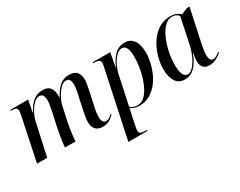

<svg xmlns="http://www.w3.org/2000/svg" viewBox="-92 -1011 2146 1716"><g transform="rotate(-30 980.5 -153.0)"><path d="M712 9Q664 9 639.5 -18Q615 -45 615 -90Q615 -114 619.5 -144Q624 -174 632 -211L656 -322Q661 -344 668.5 -380Q676 -416 676 -445Q676 -460 673.5 -476Q671 -492 661.5 -503Q652 -514 630 -514Q606 -514 584 -496Q562 -478 544 -451Q526 -424 513 -397.5Q500 -371 495 -353L461 -199Q455 -173 449 -135.5Q443 -98 438.5 -60.5Q434 -23 433 0H325Q326 -25 331.5 -64.5Q337 -104 344.5 -145.5Q352 -187 359 -218L382 -321Q388 -352 394.5 -385.5Q401 -419 401 -445Q401 -469 392 -491Q383 -513 353 -513Q329 -513 306 -494Q283 -475 264 -446.5Q245 -418 232.5 -389Q220 -360 216 -342L141 0H36L128 -441Q131 -455 133 -467.5Q135 -480 135 -487Q135 -511 120 -518.5Q105 -526 78 -526H67L69 -536H254L230 -412H232Q270 -484 311 -514.5Q352 -545 403 -545Q460 -545 482.5 -514Q505 -483 505 -437Q505 -422 504 -410H506Q544 -481 583.5 -513Q623 -545 679 -545Q734 -545 758 -516Q782 -487 782 -440Q782 -412 775.5 -381Q769 -350 764 -324L733 -178Q727 -153 724 -128.5Q721 -104 721 -85Q721 -21 763 -21Q781 -21 796.5 -31Q812 -41 828 -56L833 -48Q811 -25 782 -8Q753 9 712 9Z M983 -434Q987 -453 989.5 -466.5Q992 -480 992 -486Q992 -511 977 -518.5Q962 -526 934 -526H920L922 -536H1101L1074 -394H1077Q1105 -459 1146.5 -502.5Q1188 -546 1254 -546Q1311 -546 1343.5 -502.5Q1376 -459 1376 -371Q1376 -326 1364.5 -274.5Q1353 -223 1330.5 -172.5Q1308 -122 1273.5 -81Q1239 -40 1193 -15Q1147 10 1089 10Q1060 10 1039.5 3Q1019 -4 1000 -18Q997 -2 994.5 9.5Q992 21 989 36L966 145Q964 155 961.5 169Q959 183 959 192Q959 216 975.5 223Q992 230 1020 230H1039L1037 240H840ZM1078 -2Q1113 -2 1143 -27Q1173 -52 1196 -94Q1219 -136 1235 -187Q1251 -238 1259 -290.5Q1267 -343 1267 -388Q1267 -445 1254 -480Q1241 -515 1206 -515Q1182 -515 1160 -497.5Q1138 -480 1119.5 -452Q1101 -424 1088 -393.5Q1075 -363 1069 -337L1003 -29Q1013 -20 1031.5 -11Q1050 -2 1078 -2Z M1562 10Q1496 10 1465.5 -39Q1435 -88 1435 -167Q1435 -213 1446.5 -265Q1458 -317 1481.5 -367Q1505 -417 1539.5 -457.5Q1574 -498 1620 -522Q1666 -546 1724 -546Q1762 -546 1786 -535Q1810 -524 1827 -508L1893 -535H1918L1847 -202Q1844 -189 1840 -167Q1836 -145 1833 -123Q1830 -101 1830 -86Q1830 -21 1868 -21Q1884 -21 1900.5 -30.5Q1917 -40 1936 -55L1942 -47Q1920 -27 1885.5 -8.5Q1851 10 1811 10Q1773 10 1751.5 -12Q1730 -34 1730 -75Q1730 -98 1733 -118Q1736 -138 1740 -162H1738Q1704 -74 1661 -32Q1618 10 1562 10ZM1603 -17Q1626 -17 1649 -37.5Q1672 -58 1691.5 -91Q1711 -124 1726 -162.5Q1741 -201 1748 -236L1804 -503Q1793 -519 1775.5 -527Q1758 -535 1737 -535Q1700 -535 1669.5 -509.5Q1639 -484 1615.5 -441.5Q1592 -399 1575.5 -348.5Q1559 -298 1551 -246.5Q1543 -195 1543 -151Q1543 -78 1559.5 -47.5Q1576 -17 1603 -17Z"/></g></svg>

Font: Noto Serif Display SemiCondensed Medium
Style: Italic
Weight: 500
Width: 4
Italic angle: -12°
Designer: Monotype Design Team
Foundry: Monotype Imaging Inc.
Version: Version 2.009